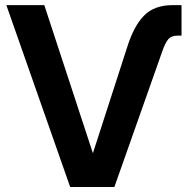

<svg xmlns="http://www.w3.org/2000/svg" viewBox="-20 -748 751 768"><path d="M488.8 -559.6Q515.6 -645 556.9 -686.3Q598.1 -727.5 670.9 -727.5H706.1V-605.5H690.4Q664.6 -605.5 652.3 -590.1Q640.1 -574.7 629.4 -543.5L437.5 0H260.7L5.4 -727.5H157.2L351.1 -136.7H352.1Z"/></svg>

Font: Inter Cardless Display
Style: Bold
Weight: 700
Designer: Rasmus Andersson
Foundry: rsms
Version: Version 4.001;git-9221beed3